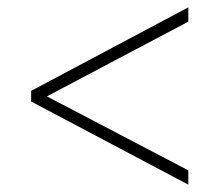

<svg xmlns="http://www.w3.org/2000/svg" viewBox="-20 -620 599 524"><path d="M65 -343 494 -116V-155L108 -357L494 -561V-600L65 -372Z"/></svg>

Font: Noto Serif Sinhala ExtraLight
Style: Regular
Weight: 200
Designer: Jelle Bosma - Monotype Design Team
Foundry: Monotype Imaging Inc.
Version: Version 2.007